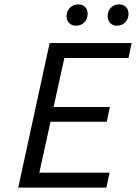

<svg xmlns="http://www.w3.org/2000/svg" viewBox="-20 -854 619 874"><path d="M273 -590 224 -367H480L466 -300H210L159 -68H479L464 0H63L206 -658H579L565 -590ZM283 -780Q283 -803 298 -818.5Q313 -834 336 -834Q356 -834 367.5 -822Q379 -810 379 -791Q379 -768 364 -752.5Q349 -737 327 -737Q307 -737 295 -749Q283 -761 283 -780ZM470 -780Q470 -803 484.5 -818.5Q499 -834 522 -834Q542 -834 553.5 -822Q565 -810 565 -791Q565 -768 550 -752.5Q535 -737 512 -737Q493 -737 481.5 -749.5Q470 -762 470 -780Z"/></svg>

Font: Ysabeau Medium
Style: Italic
Weight: 500
Italic angle: -12°
Designer: Christian Thalmann (Catharsis Fonts)
Version: Version 0.003